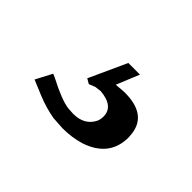

<svg xmlns="http://www.w3.org/2000/svg" viewBox="-55 -115 443 443"><g transform="rotate(45 166.5 107.0)"><path d="M165 0H203L180 56L205 54H208Q279 54 286 109L287 121Q287 184 221 206Q194 214 164 214L133 212Q121 210 106.5 206Q92 202 75 195L39 180L60 140L69 144Q117 169 141 172L158 173Q195 173 209 144Q212 137 212 128Q212 95 166 91L150 93L135 99L123 92Z"/></g></svg>

Font: Ekushey Lal Sabuj
Style: Regular
Weight: 400
Designer: Al Mamun Sumon
Foundry: Al Mamun Sumon
Version: Version 1.0